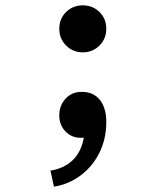

<svg xmlns="http://www.w3.org/2000/svg" viewBox="-20 -508 620 719"><path d="M182 191 169 131Q219 123 251.5 92.5Q284 62 294 7Q291 8 288 8Q285 8 282 8Q248 8 225 -16Q202 -40 202 -76Q202 -113 225.5 -138.5Q249 -164 286 -164Q330 -164 354 -134Q378 -104 378 -51Q378 12 352.5 63.5Q327 115 282.5 148.5Q238 182 182 191ZM290 -312Q253 -312 227.5 -337.5Q202 -363 202 -400Q202 -438 227.5 -463Q253 -488 290 -488Q327 -488 352.5 -463Q378 -438 378 -400Q378 -363 352.5 -337.5Q327 -312 290 -312Z"/></svg>

Font: Sometype Mono
Style: Bold
Weight: 700
Monospace: yes
Designer: Ryoichi Tsunekawa
Foundry: Dharma Type
Version: Version 1.000; ttfautohint (v1.8.3)